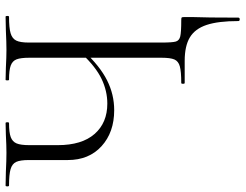

<svg xmlns="http://www.w3.org/2000/svg" viewBox="-118 -552 857 670"><g transform="rotate(-90 310.0 -216.5)"><path d="M87 -408V-544Q87 -574 80.5 -588Q74 -602 55.5 -607.5Q37 -613 -2 -613Q-5 -613 -5 -619Q-5 -625 -2 -625L46 -624Q86 -622 112 -622Q137 -622 175 -624L216 -625Q219 -625 219 -619Q219 -613 216 -613Q183 -613 167 -607Q151 -601 145 -586.5Q139 -572 139 -542V-443Q139 -359 178 -314.5Q217 -270 284 -270Q328 -270 370 -290Q412 -310 458 -359L467 -352Q415 -296 365.5 -271Q316 -246 261 -246Q184 -246 135.5 -290Q87 -334 87 -408ZM356 -12Q396 -12 414 -17Q432 -22 438 -36Q444 -50 444 -81V-542Q444 -572 438.5 -586.5Q433 -601 417 -607Q401 -613 367 -613Q365 -613 365 -619Q365 -625 367 -625L409 -624Q447 -622 471 -622Q497 -622 539 -624L587 -625Q590 -625 590 -619Q590 -613 587 -613Q548 -613 529.5 -607.5Q511 -602 504 -588Q497 -574 497 -544V-81Q497 -43 500.5 -31Q504 -19 518.5 -15.5Q533 -12 575 -12Q583 -12 584.5 -10.5Q586 -9 586 0V26Q584 74 584 187Q584 192 578 192Q572 192 572 187Q572 117 558.5 76.5Q545 36 515 18Q485 0 433 0H356Q353 0 353 -6Q353 -12 356 -12Z"/></g></svg>

Font: Cormorant SC Light
Style: Regular
Weight: 300
Designer: Christian Thalmann (Catharsis Fonts)
Foundry: Catharsis Fonts
Version: Version 4.000